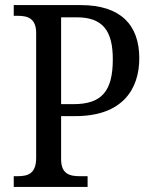

<svg xmlns="http://www.w3.org/2000/svg" viewBox="-20 -734 600 754"><path d="M34 0H324V-42H295C254 -42 220 -50 220 -109V-278H276C462 -278 527 -385 527 -505C527 -636 454 -714 297 -714H34V-672H48C88 -672 122 -663 122 -604V-114C122 -51 89 -42 48 -42H34ZM268 -325H220V-666H281C384 -666 423 -613 423 -501C423 -374 378 -325 268 -325Z"/></svg>

Font: Noto Serif Lao SemiCondensed
Style: Regular
Weight: 400
Width: 4
Designer: Monotype Design Team
Foundry: Monotype Imaging Inc.
Version: Version 2.003